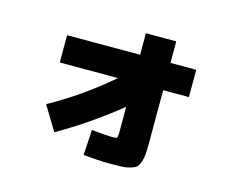

<svg xmlns="http://www.w3.org/2000/svg" viewBox="-95 -778 1191 965"><g transform="rotate(15 500.0 -296.0)"><path d="M408 36 416 -96Q500 -88 524 -88Q544 -88 548 -92Q552 -96 552 -116V-253Q401 -131 236 -36L160 -162Q323 -252 475 -382H172V-524H552V-636H710V-524H844V-382H710V-116Q710 -75 708.5 -52Q707 -29 700 -8.5Q693 12 684 20.5Q675 29 653.5 35.5Q632 42 608 43Q584 44 540 44Q491 44 408 36Z"/></g></svg>

Font: M PLUS 1p Black
Style: Regular
Weight: 900
Version: Version 1.061